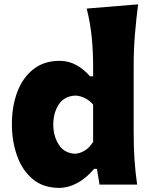

<svg xmlns="http://www.w3.org/2000/svg" viewBox="-20 -871 707 906"><path d="M259.8 15.6Q183.1 15.6 133.5 -26.6Q84 -68.8 60.1 -137.2Q36.1 -205.6 36.1 -284.7Q36.1 -369.1 61.5 -436.8Q86.9 -504.4 137.2 -544.2Q187.5 -584 261.7 -584Q303.7 -584 340.1 -564Q376.5 -543.9 404.8 -510.7H419.4V-560.5Q419.4 -629.4 412.8 -695.8Q406.2 -762.2 389.2 -830.6L631.8 -850.6Q623 -783.7 616.9 -711.4Q610.8 -639.2 610.8 -560.5V-244.6Q610.8 -173.8 614.7 -116.9Q618.7 -60.1 627 0H449.7L437.5 -74.2H424.3Q386.7 -29.8 344.2 -7.1Q301.8 15.6 259.8 15.6ZM334.5 -145.5Q386.7 -149.9 419.4 -201.2V-377.4Q402.3 -397.5 379.9 -408.4Q357.4 -419.4 335 -419.9Q283.2 -417.5 257.3 -377.9Q231.4 -338.4 231.4 -282.7Q231.4 -230 257.1 -189Q282.7 -147.9 334.5 -145.5Z"/></svg>

Font: Pinar-FD ExtraBold
Style: Regular
Weight: 800
Designer: Amin Abedi
Version: Version 3.000